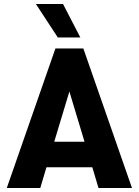

<svg xmlns="http://www.w3.org/2000/svg" viewBox="-20 -943 696 963"><path d="M443 -104H213L182 0H14L258 -700H398L642 0H474ZM404 -232 328 -484 252 -232ZM160 -923H296L383 -755H270Z"/></svg>

Font: Sarabun ExtraBold
Style: Regular
Weight: 800
Version: Version 1.000; ttfautohint (v1.6)